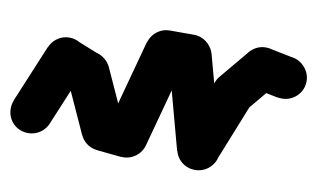

<svg xmlns="http://www.w3.org/2000/svg" viewBox="-99 -589 1298 787"><g transform="rotate(10 550.5 -195.5)"><path d="M-37 -40Q-37 -16 -25.5 4Q-14 24 6 35.5Q26 47 50 47Q74 47 94 35.5Q114 24 126 4Q138 -16 138 -40Q138 -64 126 -84Q114 -104 94 -116Q74 -128 50 -128Q26 -128 6 -116Q-14 -104 -25.5 -84Q-37 -64 -37 -40Z M-31 -74 131 -6 231 -246 69 -314Z M63 -280Q63 -256 74.5 -236Q86 -216 106 -204.5Q126 -193 150 -193Q174 -193 194 -204.5Q214 -216 226 -236Q238 -256 238 -280Q238 -304 226 -324Q214 -344 194 -356Q174 -368 150 -368Q126 -368 106 -356Q86 -344 74.5 -324Q63 -304 63 -280Z M182 -361 118 -199 218 -159 282 -321Z M163 -240Q163 -216 174.5 -196Q186 -176 206 -164.5Q226 -153 250 -153Q274 -153 294 -164.5Q314 -176 326 -196Q338 -216 338 -240Q338 -264 326 -284Q314 -304 294 -316Q274 -328 250 -328Q226 -328 206 -316Q186 -304 174.5 -284Q163 -264 163 -240Z M330 -276 170 -204 270 16 430 -56Z M263 -20Q263 4 274.5 24Q286 44 306 55.5Q326 67 350 67Q374 67 394 55.5Q414 44 426 24Q438 4 438 -20Q438 -44 426 -64Q414 -84 394 -96Q374 -108 350 -108Q326 -108 306 -96Q286 -84 274.5 -64Q263 -44 263 -20Z M358 -107 342 67 442 77 458 -97Z M363 -10Q363 14 374.5 34Q386 54 406 65.5Q426 77 450 77Q474 77 494 65.5Q514 54 526 34Q538 14 538 -10Q538 -34 526 -54Q514 -74 494 -86Q474 -98 450 -98Q426 -98 406 -86Q386 -74 374.5 -54Q363 -34 363 -10Z M365 -33 535 13 635 -357 465 -403Z M463 -380Q463 -356 474.5 -336Q486 -316 506 -304.5Q526 -293 550 -293Q574 -293 594 -304.5Q614 -316 626 -336Q638 -356 638 -380Q638 -404 626 -424Q614 -444 594 -456Q574 -468 550 -468Q526 -468 506 -456Q486 -444 474.5 -424Q463 -404 463 -380Z M550 -468V-293H650V-468Z M563 -380Q563 -356 574.5 -336Q586 -316 606 -304.5Q626 -293 650 -293Q674 -293 694 -304.5Q714 -316 726 -336Q738 -356 738 -380Q738 -404 726 -424Q714 -444 694 -456Q674 -468 650 -468Q626 -468 606 -456Q586 -444 574.5 -424Q563 -404 563 -380Z M735 -403 565 -357 665 13 835 -33Z M663 -10Q663 14 674.5 34Q686 54 706 65.5Q726 77 750 77Q774 77 794 65.5Q814 54 826 34Q838 14 838 -10Q838 -34 826 -54Q814 -74 794 -86Q774 -98 750 -98Q726 -98 706 -86Q686 -74 674.5 -54Q663 -34 663 -10Z M669 -42 831 22 931 -228 769 -292Z M763 -260Q763 -236 774.5 -216Q786 -196 806 -184.5Q826 -173 850 -173Q874 -173 894 -184.5Q914 -196 926 -216Q938 -236 938 -260Q938 -284 926 -304Q914 -324 894 -336Q874 -348 850 -348Q826 -348 806 -336Q786 -324 774.5 -304Q763 -284 763 -260Z M783 -316 917 -204 1017 -324 883 -436Z M863 -380Q863 -356 874.5 -336Q886 -316 906 -304.5Q926 -293 950 -293Q974 -293 994 -304.5Q1014 -316 1026 -336Q1038 -356 1038 -380Q1038 -404 1026 -424Q1014 -444 994 -456Q974 -468 950 -468Q926 -468 906 -456Q886 -444 874.5 -424Q863 -404 863 -380Z M967 -466 933 -294 1033 -274 1067 -446Z M963 -360Q963 -336 974.5 -316Q986 -296 1006 -284.5Q1026 -273 1050 -273Q1074 -273 1094 -284.5Q1114 -296 1126 -316Q1138 -336 1138 -360Q1138 -384 1126 -404Q1114 -424 1094 -436Q1074 -448 1050 -448Q1026 -448 1006 -436Q986 -424 974.5 -404Q963 -384 963 -360Z"/></g></svg>

Font: Linefont
Style: Bold
Weight: 700
Monospace: yes
Version: Version 3.002;gftools[0.9.33]